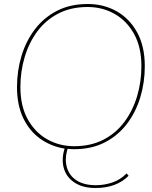

<svg xmlns="http://www.w3.org/2000/svg" viewBox="-20 -735 762 960"><path d="M350 11Q334 11 318 9L315 19Q303 66 315.5 105.5Q328 145 364.5 168Q401 191 460 191Q501 191 541.5 177.5Q582 164 613 132L623 144Q562 205 458 205Q396 205 356 180Q316 155 301.5 113.5Q287 72 299 22L303 8Q235 -3 181 -41.5Q127 -80 96 -145Q65 -210 65 -300Q65 -381 87.5 -455.5Q110 -530 154.5 -588.5Q199 -647 265 -681Q331 -715 419 -715Q498 -715 562.5 -679Q627 -643 665.5 -573.5Q704 -504 704 -404Q704 -323 681.5 -248.5Q659 -174 614.5 -115.5Q570 -57 504 -23Q438 11 350 11ZM351 -4Q434 -4 497 -36.5Q560 -69 602 -125.5Q644 -182 665.5 -254Q687 -326 687 -404Q687 -499 650.5 -565Q614 -631 553 -665.5Q492 -700 418 -700Q335 -700 272 -667.5Q209 -635 167 -578.5Q125 -522 103.5 -450Q82 -378 82 -300Q82 -205 118.5 -139Q155 -73 216 -38.5Q277 -4 351 -4Z"/></svg>

Font: Prodigy Sans Thin
Style: Italic
Weight: 100
Italic angle: -13°
Designer: Wei Huang
Foundry: Wei Huang
Version: Version 1.003; ttfautohint (v1.8.3)